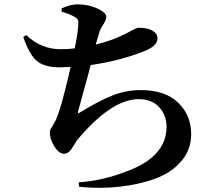

<svg xmlns="http://www.w3.org/2000/svg" viewBox="-20 -818 1040 890"><path d="M265.6 -763.7V-779.3Q308.6 -797.9 338.9 -797.9Q389.6 -797.9 431.2 -778.8Q472.7 -759.8 472.7 -739.3Q472.7 -725.6 458.5 -704.1Q444.3 -682.6 438.5 -662.1Q436.5 -655.3 431.6 -638.2Q426.8 -621.1 423.8 -611.3Q499 -629.9 555.7 -658.2Q612.3 -689.5 621.1 -689.5Q639.6 -689.5 657.2 -686.5Q674.8 -683.6 692.4 -671.9Q710 -660.2 710 -640.6Q710 -603.5 644.5 -579.1Q532.2 -535.2 400.4 -516.6Q388.7 -470.7 366.2 -390.1Q343.8 -309.6 342.8 -304.7Q339.8 -294.9 341.8 -293.5Q343.8 -292 352.5 -297.9Q438.5 -350.6 501.5 -375.5Q564.5 -400.4 632.8 -400.4Q746.1 -400.4 806.2 -341.8Q866.2 -283.2 866.2 -196.3Q866.2 -125 821.3 -71.8Q776.4 -18.6 701.7 9.3Q627 37.1 535.6 47.4Q444.3 57.6 346.7 47.9L344.7 27.3Q460 18.6 563.5 -22.5Q752 -89.8 752 -230.5Q752 -284.2 717.8 -321.3Q683.6 -358.4 623 -358.4Q496.1 -358.4 336.9 -168Q332 -161.1 321.3 -142.6Q310.5 -124 300.3 -114.7Q290 -105.5 276.4 -105.5Q252.9 -105.5 231.9 -139.2Q210.9 -172.9 210.9 -205.1Q210.9 -211.9 213.4 -216.8Q215.8 -221.7 222.2 -231.9Q228.5 -242.2 234.4 -252.9Q260.7 -300.8 307.6 -507.8Q274.4 -505.9 255.9 -505.9Q188.5 -505.9 152.8 -533.7Q117.2 -561.5 87.9 -646.5L101.6 -655.3Q170.9 -589.8 261.7 -589.8Q297.9 -589.8 326.2 -593.8Q339.8 -658.2 342.8 -700.2Q344.7 -717.8 341.3 -725.1Q337.9 -732.4 325.2 -740.2Q303.7 -752.9 265.6 -763.7Z"/></svg>

Font: GenYoMin TW TTF Bold
Style: Regular
Weight: 700
Version: Version 1.300